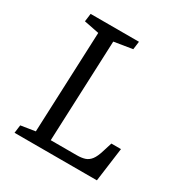

<svg xmlns="http://www.w3.org/2000/svg" viewBox="-163 -826 910 953"><g transform="rotate(30 292.0 -350.0)"><path d="M58 -46 140 -59 164 -637 78 -654 84 -700H361L355 -654L250 -637L226 -58H376Q402 -58 421 -64Q440 -70 454 -88Q468 -106 479 -143L495 -194H550L524 0H52Z"/></g></svg>

Font: Literata 12pt
Style: Italic
Weight: 400
Italic angle: -2°
Designer: Latin by Veronika Burian and Jose Scaglione. Greek by Irene Vlachou. Cyrillic by Vera Evstafieva
Foundry: TypeTogether
Version: Version 3.002